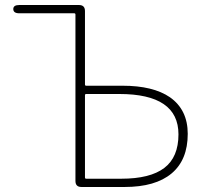

<svg xmlns="http://www.w3.org/2000/svg" viewBox="-20 -746 824 766"><path d="M305 0Q281 0 281 -24V-688Q281 -693 276 -693H57Q33 -693 33 -710Q33 -726 57 -726H295Q319 -726 319 -702V-409Q319 -404 324 -404H469Q591 -404 658 -358Q729 -308 729 -212Q729 -108 664.5 -54Q600 0 477 0ZM319 -38Q319 -33 324 -33H464Q579 -33 635.5 -76Q692 -119 692 -210Q692 -371 456 -371H324Q319 -371 319 -366Z"/></svg>

Font: Resource Han Rounded KR ExtraLight
Style: Regular
Weight: 250
Designer: Cyano Hao (round all glyphs); Ryoko NISHIZUKA 西塚涼子 (kana, bopomofo & ideographs); Paul D. Hunt (Latin, Greek & Cyrillic)
Foundry: Cyano Hao
Version: 0.990